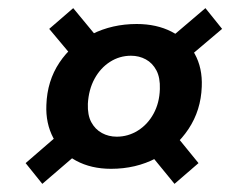

<svg xmlns="http://www.w3.org/2000/svg" viewBox="-20 -534 593 472"><path d="M253 -119Q204 -119 167 -139Q130 -159 111 -195Q92 -231 94 -276Q96 -335 126 -380Q156 -425 206 -450Q256 -475 316 -475Q365 -475 402 -456Q439 -437 458.5 -402Q478 -367 476 -321Q474 -263 443.5 -217Q413 -171 363.5 -145Q314 -119 253 -119ZM84 -82 43 -133 147 -223 198 -180ZM409 -82 337 -170 398 -219 468 -133ZM267 -198Q295 -198 319 -213Q343 -228 357.5 -254.5Q372 -281 373 -315Q374 -343 364.5 -361Q355 -379 338.5 -388Q322 -397 302 -397Q274 -397 250.5 -382Q227 -367 212.5 -340.5Q198 -314 196 -279Q195 -251 204.5 -233.5Q214 -216 230.5 -207Q247 -198 267 -198ZM173 -377 101 -463 160 -514 236 -422ZM415 -369 377 -422 485 -514 526 -463Z"/></svg>

Font: DM Sans 16pt SemiBold
Style: Italic
Weight: 600
Italic angle: -10°
Version: Version 4.004;gftools[0.9.30]